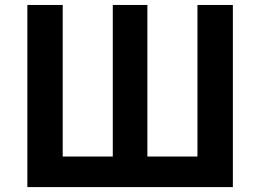

<svg xmlns="http://www.w3.org/2000/svg" viewBox="-20 -761 1058 781"><path d="M91.3 0V-740.8H235.1V-124.3H438.8V-740.8H579.5V-124.3H783.2V-740.8H927.2V0Z"/></svg>

Font: Noto Sans TC
Style: Regular
Weight: 100
Designer: Ryoko NISHIZUKA 西塚涼子 (kana, bopomofo & ideographs); Paul D. Hunt (Latin, Greek & Cyrillic); Sandoll Communications 산돌커뮤니
Foundry: Adobe
Version: Version 2.004;hotconv 1.0.118;makeotfexe 2.5.65603